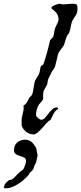

<svg xmlns="http://www.w3.org/2000/svg" viewBox="-112 -711 435 1029"><path d="M3.9 -65.9Q3.9 -74.7 5.6 -83.5Q7.3 -92.3 9.5 -100.8Q11.7 -109.4 13.4 -117.9Q15.1 -126.5 15.1 -134.3L13.2 -143.6Q13.2 -144.5 14.9 -145.8Q16.6 -147 17.6 -147Q28.3 -154.8 33.9 -165.8Q39.6 -176.8 46.4 -189.5L47.4 -190.4Q48.8 -191.9 49.8 -191.9Q50.3 -192.4 53.7 -195.6Q57.1 -198.7 57.1 -199.2Q62 -207.5 64.2 -217.8Q66.4 -228 68.1 -239Q69.8 -250 71.5 -260.7Q73.2 -271.5 76.7 -280.3Q82 -290 87.4 -298.1Q92.8 -306.2 97.2 -314.9Q101.1 -324.7 102.5 -336.9Q104 -349.1 107.9 -357.4Q107.9 -358.4 113 -360.8Q118.2 -363.3 119.1 -364.3Q119.6 -364.7 121.8 -369.6Q124 -374.5 124 -377Q143.1 -434.1 156.2 -495.1L172.4 -512.7Q174.3 -517.1 175.8 -523.2Q177.2 -529.3 178.2 -535.6Q179.2 -542 180.2 -548.1Q181.2 -554.2 183.1 -558.6Q184.6 -564 187.5 -569.8Q190.4 -575.7 193.6 -581.8Q196.8 -587.9 199.2 -593.8Q201.7 -599.6 201.7 -605.5Q201.7 -622.1 195.8 -632.8Q189.9 -643.6 182.6 -650.1Q175.3 -656.7 169.4 -660.9Q163.6 -665 163.6 -668.9Q163.6 -673.3 169.7 -677.2Q175.8 -681.2 183.3 -684.1Q190.9 -687 197.8 -689Q204.6 -690.9 206.1 -690.9L226.1 -687.5L275.9 -690.9Q283.7 -690.9 288.8 -690.4Q293.9 -689.9 297.1 -687.7Q300.3 -685.5 301.8 -680.7Q303.2 -675.8 303.2 -666.5Q303.2 -652.3 300.8 -644Q298.3 -635.7 294.2 -629.2Q290 -622.6 284.9 -615.5Q279.8 -608.4 274.4 -596.2Q269 -582 266.8 -566.2Q264.6 -550.3 258.3 -534.7Q255.9 -530.3 250.7 -523.9Q245.6 -517.6 245.6 -515.1Q245.1 -514.2 243.2 -508.5Q241.2 -502.9 239 -496.1Q236.8 -489.3 235.1 -483.2Q233.4 -477.1 232.9 -475.6Q230.5 -467.8 225.3 -460.7Q220.2 -453.6 214.8 -446.8Q209.5 -439.9 204.8 -432.6Q200.2 -425.3 198.2 -417.5Q194.3 -401.9 190.9 -386Q187.5 -370.1 183.1 -355Q181.2 -349.6 178.2 -344.7Q175.3 -339.8 171.4 -334.5Q168 -330.1 165.3 -325.4Q162.6 -320.8 160.2 -314.9Q157.7 -309.6 152.1 -298.8Q146.5 -288.1 144.5 -280.3L141.1 -259.3L121.6 -223.1Q121.6 -222.2 121.1 -220Q120.6 -217.8 120.4 -215.3Q120.1 -212.9 119.6 -210.7Q119.1 -208.5 119.1 -208V-182.6Q118.7 -178.2 115.7 -173.8Q112.8 -169.4 109.1 -165Q105.5 -160.6 102.1 -157Q98.6 -153.3 97.2 -151.4Q89.4 -139.2 85.2 -124.5Q81.1 -109.9 81.1 -96.2Q81.1 -91.3 84.2 -86.7Q87.4 -82 91.8 -78.1Q96.2 -74.2 101.1 -71.8Q106 -69.3 108.9 -69.3Q120.1 -69.3 129.4 -79.6Q138.7 -89.8 147.9 -102.3Q157.2 -114.7 168 -125Q178.7 -135.3 193.4 -135.3L199.2 -131.8V-127.4Q189.9 -121.6 184.6 -115.2Q179.2 -108.9 175.3 -101.8Q171.4 -94.7 168 -86.9Q164.6 -79.1 160.2 -70.8Q160.2 -69.8 158.4 -68.6Q156.7 -67.4 156.2 -67.4Q144 -59.1 135.3 -49.1Q126.5 -39.1 117.7 -28.8Q108.9 -18.6 98.9 -8.8Q88.9 1 74.2 9.3H68.4Q45.9 9.3 27.8 -4.6Q9.8 -18.6 3.9 -39.6ZM-91.8 292Q-91.8 291 -90.6 288.3Q-89.4 285.6 -88.9 285.2Q-88.9 284.7 -87.4 281Q-85.9 277.3 -85.9 276.4Q-85 274.4 -81.8 271Q-78.6 267.6 -75 264.2Q-71.3 260.7 -67.9 257.8Q-64.5 254.9 -63.5 253.9Q-62.5 253.9 -56.9 252.9Q-51.3 252 -50.3 252Q-49.3 251 -44.2 247.3Q-39.1 243.7 -37.1 242.7Q-36.1 241.2 -31 235.8Q-25.9 230.5 -20 224.6Q-14.2 218.8 -9.3 213.9Q-4.4 209 -2.9 207.5Q-1.5 207.5 2.4 205.1Q4.4 203.6 6.8 202.1Q7.8 201.7 10.3 198.5Q12.7 195.3 14.2 194.3Q19.5 181.6 23.4 171.6Q27.3 161.6 27.3 148.9Q27.3 141.6 22.5 137.2Q17.6 132.8 10.5 130.1Q3.4 127.4 -4.9 125Q-13.2 122.6 -20.3 119.1Q-27.3 115.7 -32.2 110.1Q-37.1 104.5 -37.1 95.2Q-37.1 68.8 -20.5 53.2Q-3.9 37.6 22.5 37.6Q33.2 37.6 41.5 40.8Q49.8 43.9 56.2 49.1Q62.5 54.2 67.9 61.3Q73.2 68.4 78.6 76.2Q83 84 84.5 95.5Q85.9 106.9 87.9 112.8Q87.9 114.3 88.9 118.2L89.8 122.1Q89.8 123 88.9 126Q87.9 128.9 87.9 129.9Q87.4 131.3 86.4 136.2Q85.4 141.1 84.2 147Q83 152.8 81.8 157.7Q80.6 162.6 80.1 163.6Q80.1 164.1 78.9 165.3Q77.6 166.5 76.7 168.5Q75.2 170.4 73.7 172.9Q73.7 173.8 72.8 176.5Q71.8 179.2 70.6 182.4Q69.3 185.5 68.4 188.5Q67.4 191.4 67.4 192.4Q67.4 192.9 66.9 193.6Q66.4 194.3 65.9 195.3Q65.4 196.8 64.9 197.8Q64.9 198.2 62.7 200.4Q60.5 202.6 57.9 205.3Q55.2 208 52.5 210.4Q49.8 212.9 48.8 213.4Q47.9 214.4 46.4 216.8Q44.9 219.2 43.5 222.2Q42 225.1 40.5 227.3Q39.1 229.5 38.6 229.5Q29.3 240.2 15.6 252.2Q2 264.2 -13.9 274.4Q-29.8 284.7 -46.6 291.3Q-63.5 297.9 -79.6 297.9H-85Q-87.4 297.9 -88.9 296.9Q-90.3 295.9 -91.8 292Z"/></svg>

Font: IM FELL English
Style: Italic
Weight: 400
Italic angle: -18°
Designer: Igino Marini
Foundry: Igino Marini
Version: 3.00